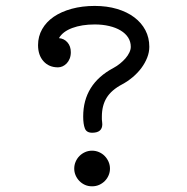

<svg xmlns="http://www.w3.org/2000/svg" viewBox="-20 -638 642 658"><path d="M295.4 -121.6Q308.1 -121.6 319.3 -116.7Q330.6 -111.8 338.9 -103.3Q347.2 -94.7 352.1 -83.5Q356.9 -72.3 356.9 -60.1Q356.9 -48.3 352.3 -37.4Q347.7 -26.4 339.6 -18.1Q331.5 -9.8 320.3 -4.6Q309.1 0.5 295.4 0.5Q282.2 0.5 271.2 -4.4Q260.3 -9.3 252 -17.8Q243.7 -26.4 239 -37.4Q234.4 -48.3 234.4 -60.1Q234.4 -72.8 239.3 -84Q244.1 -95.2 252.4 -103.5Q260.7 -111.8 271.7 -116.7Q282.7 -121.6 295.4 -121.6ZM330.1 -218.8Q330.1 -216.8 330.3 -215.3Q330.6 -213.9 330.6 -212.4Q330.6 -183.1 295.9 -183.1Q276.4 -183.1 270.8 -198Q265.1 -212.9 265.1 -238.8Q265.1 -350.1 369.1 -405.3Q380.9 -411.6 391.4 -420.2Q401.9 -428.7 410.2 -438.2Q418.5 -447.8 423.3 -458Q428.2 -468.3 428.2 -477.5Q428.2 -495.1 419.2 -509.3Q410.2 -523.4 393.6 -533.4Q377 -543.5 354.2 -548.8Q331.5 -554.2 304.7 -554.2Q260.3 -554.2 227.5 -542Q194.8 -529.8 182.1 -507.3Q199.7 -505.9 211.2 -492.7Q222.7 -479.5 222.7 -459Q222.7 -446.8 218.8 -437Q214.8 -427.2 208.5 -420.7Q202.1 -414.1 194.3 -410.6Q186.5 -407.2 178.7 -407.2Q147.9 -407.2 129.2 -428Q110.4 -448.7 110.4 -483.4Q110.4 -513.2 124.5 -538.1Q138.7 -563 164.3 -580.6Q189.9 -598.1 225.8 -607.9Q261.7 -617.7 304.7 -617.7Q346.7 -617.7 381.1 -607.4Q415.5 -597.2 440.2 -578.6Q464.8 -560.1 478.3 -534.4Q491.7 -508.8 491.7 -477.5Q491.7 -459 484.4 -440.4Q477.1 -421.9 464.6 -405Q452.1 -388.2 435.1 -373.8Q418 -359.4 398.9 -349.1Q361.8 -329.6 345.5 -303Q329.1 -276.4 329.1 -238.3Q329.1 -233.4 329.1 -228.8Q329.1 -224.1 330.1 -218.8Z"/></svg>

Font: Erica Type
Style: Regular
Weight: 400
Designer: Peter Wiegel
Foundry: Peter Wiegel
Version: Version 1.000 2010 initial release